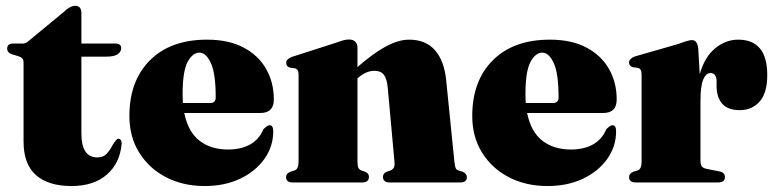

<svg xmlns="http://www.w3.org/2000/svg" viewBox="-20 -612 2602 644"><path d="M44.5 -422.5 18.5 -430.5Q4 -436 4 -448.5Q4 -466 24.5 -466H58Q68 -466 82.5 -480L194 -572Q215 -592.5 232.5 -592.5Q253 -592.5 253 -567.5V-466H366Q386.5 -466 386.5 -450.5Q386.5 -438.5 374.8 -430.2Q363 -422 337 -422H253V-164.5Q253 -84 306.5 -84Q325.5 -84 336.2 -94.8Q347 -105.5 354.8 -120.2Q362.5 -135 373.5 -146Q379 -148 383.5 -144.2Q388 -140.5 388 -129.5Q382.5 -65 338.5 -26.5Q294.5 12 220 12Q142 12 100.5 -24.8Q59 -61.5 59 -137V-401Q59 -411 55.5 -415.2Q52 -419.5 44.5 -422.5Z M898.5 -278Q898.5 -233 853 -233H598Q611 -169.5 649.2 -140Q687.5 -110.5 745 -110.5Q788.5 -110.5 819 -127.5Q849.5 -144.5 863.5 -178.5Q877 -192 884.5 -192Q896.5 -192 896.5 -171.5Q896.5 -121 867 -79.2Q837.5 -37.5 785.8 -12.8Q734 12 666.5 12Q594 12 537 -17.5Q480 -47 447 -100Q414 -153 414 -223Q414 -341 483.2 -410Q552.5 -479 674.5 -479Q746.5 -479 796.5 -452.8Q846.5 -426.5 872.5 -381Q898.5 -335.5 898.5 -278ZM592.5 -296.5Q592.5 -281 593.5 -266.5H685Q703.5 -266.5 703.5 -285.5Q703.5 -366 687.2 -400.8Q671 -435.5 649 -435.5Q626 -435.5 609.2 -404Q592.5 -372.5 592.5 -296.5Z M1179 -452.5V-387Q1234 -435 1275.8 -457Q1317.5 -479 1352.5 -479Q1408 -479 1439 -443.5Q1470 -408 1476.5 -343.5L1504 -71Q1505.5 -56.5 1507.8 -49.8Q1510 -43 1517 -40.5L1531.5 -36Q1546 -30 1546 -18Q1546 0 1523.5 0H1287.5Q1264.5 0 1264.5 -19Q1264.5 -30 1276 -35.5L1290.5 -40.5Q1297.5 -43.5 1301 -50Q1304.5 -56.5 1303 -71L1280.5 -318.5Q1278 -347 1267.8 -360.8Q1257.5 -374.5 1235.5 -374.5Q1208 -374.5 1180.5 -350.5L1179 -349V-71Q1179 -56.5 1181.8 -50Q1184.5 -43.5 1191.5 -40.5L1206 -35.5Q1217.5 -30 1217.5 -19Q1217.5 0 1194.5 0H962Q939.5 0 939.5 -18Q939.5 -30 954 -36L968.5 -40.5Q981.5 -45 981.5 -71V-362.5Q981.5 -380.5 968.5 -383L953.5 -385Q940 -388.5 940 -401.5Q940 -413.5 958.5 -421L1106.5 -468.5Q1123 -474.5 1132.2 -477Q1141.5 -479.5 1151 -479.5Q1164.5 -479.5 1171.8 -472Q1179 -464.5 1179 -452.5Z M2048.5 -278Q2048.5 -233 2003 -233H1748Q1761 -169.5 1799.2 -140Q1837.5 -110.5 1895 -110.5Q1938.5 -110.5 1969 -127.5Q1999.5 -144.5 2013.5 -178.5Q2027 -192 2034.5 -192Q2046.5 -192 2046.5 -171.5Q2046.5 -121 2017 -79.2Q1987.5 -37.5 1935.8 -12.8Q1884 12 1816.5 12Q1744 12 1687 -17.5Q1630 -47 1597 -100Q1564 -153 1564 -223Q1564 -341 1633.2 -410Q1702.5 -479 1824.5 -479Q1896.5 -479 1946.5 -452.8Q1996.5 -426.5 2022.5 -381Q2048.5 -335.5 2048.5 -278ZM1742.5 -296.5Q1742.5 -281 1743.5 -266.5H1835Q1853.5 -266.5 1853.5 -285.5Q1853.5 -366 1837.2 -400.8Q1821 -435.5 1799 -435.5Q1776 -435.5 1759.2 -404Q1742.5 -372.5 1742.5 -296.5Z M2322 -449.5 2327 -363Q2343.5 -421.5 2379 -450.2Q2414.5 -479 2456 -479Q2553.5 -479 2553.5 -360Q2553.5 -300 2527.8 -271.2Q2502 -242.5 2461.5 -242.5Q2422.5 -242.5 2403.5 -263Q2384.5 -283.5 2383.5 -321V-341.5Q2382.5 -367 2362.5 -367Q2348 -367 2338.8 -345.5Q2329.5 -324 2329.5 -273.5V-73.5Q2329.5 -60.5 2333.8 -54.2Q2338 -48 2350.5 -45.5L2393.5 -37Q2411.5 -33 2411.5 -18Q2411.5 0 2388 0H2113Q2090 0 2090 -18Q2090 -30 2104.5 -36L2119 -40.5Q2132 -45 2132 -69.5V-362.5Q2132 -382 2119 -384.5L2103 -386.5Q2090 -390 2090 -402.5Q2090 -415 2109 -422.5L2255 -464.5Q2276.5 -472.5 2286 -475Q2295.5 -477.5 2301.5 -477.5Q2318.5 -477.5 2322 -449.5Z"/></svg>

Font: Fraunces 72pt Black
Style: Regular
Weight: 900
Version: Version 1.000;[0bf87f6ff]